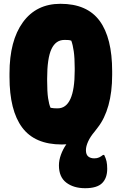

<svg xmlns="http://www.w3.org/2000/svg" viewBox="-20 -740 640 1010"><path d="M298 -720Q438 -720 504 -630.5Q570 -541 570 -365V-346Q570 -256 550.5 -186Q531 -116 494 -69Q487 -59 478 -48Q455 -21 443.5 4.5Q432 30 432 50Q432 73 444 83Q456 93 476 93Q491 93 501.5 88Q512 83 522 75H528Q537 93 540.5 109Q544 125 544 148Q544 197 517 223.5Q490 250 428 250Q367 250 328.5 220.5Q290 191 290 130Q290 103 300.5 74Q311 45 329 19Q317 20 305 20Q163 20 96.5 -69.5Q30 -159 30 -335V-354Q30 -526 100.5 -623Q171 -720 298 -720ZM228 -317Q228 -257 233 -223.5Q238 -190 246 -173Q256 -171 264.5 -170.5Q273 -170 283 -170Q373 -170 373 -369V-382Q373 -435 368 -470Q363 -505 355 -526Q347 -529 338.5 -529.5Q330 -530 319 -530Q273 -530 250.5 -481.5Q228 -433 228 -326Z"/></svg>

Font: Recursive Mn Csl St Blk
Style: Regular
Weight: 900
Monospace: yes
Version: Version 1.079;hotconv 1.0.112;makeotfexe 2.5.65598; ttfautoh